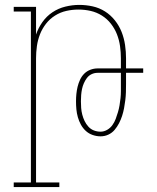

<svg xmlns="http://www.w3.org/2000/svg" viewBox="-20 -548 640 783"><path d="M222 215H36V196H106V-501H36V-520H127V-407Q136 -434 153 -458Q170 -482 194 -498Q218 -514 246.5 -521Q275 -528 303 -528Q331 -528 358 -522Q385 -516 408 -501.5Q431 -487 448.5 -465Q466 -443 476 -417.5Q486 -392 490 -364.5Q494 -337 494 -310V-269H564V-251H494V-205Q494 -188 493.5 -172Q493 -156 491 -139.5Q489 -123 486 -107Q483 -91 478 -75.5Q473 -60 465.5 -45.5Q458 -31 447.5 -18.5Q437 -6 422 1Q407 8 390 8Q374 8 358 2.5Q342 -3 330 -14Q318 -25 310 -39.5Q302 -54 297.5 -70Q293 -86 291.5 -102Q290 -118 290 -135Q290 -150 291.5 -165Q293 -180 296.5 -194.5Q300 -209 306.5 -223Q313 -237 323.5 -247.5Q334 -258 348.5 -263.5Q363 -269 378 -269H473V-310Q473 -335 469.5 -360Q466 -385 457 -408Q448 -431 432.5 -451Q417 -471 395.5 -484.5Q374 -498 349.5 -503.5Q325 -509 300 -509Q275 -509 250.5 -503.5Q226 -498 204.5 -484.5Q183 -471 167.5 -451Q152 -431 143 -408Q134 -385 130.5 -360Q127 -335 127 -310V196H222ZM390 -11Q404 -11 417 -18.5Q430 -26 438.5 -38Q447 -50 452 -63.5Q457 -77 461 -90.5Q465 -104 467.5 -118.5Q470 -133 471.5 -147.5Q473 -162 473 -176Q473 -190 473 -205V-251H378Q365 -251 353.5 -245.5Q342 -240 334.5 -230Q327 -220 322 -208.5Q317 -197 314.5 -185Q312 -173 311 -160.5Q310 -148 310 -135Q310 -121 311 -107.5Q312 -94 315.5 -80.5Q319 -67 325 -54.5Q331 -42 340.5 -31.5Q350 -21 363 -16Q376 -11 390 -11Z"/></svg>

Font: Iosevka HT Thin Extended
Style: Regular
Weight: 100
Width: 7
Monospace: yes
Designer: Belleve Invis
Foundry: Belleve Invis
Version: Version 32.3.0; ttfautohint (v1.8.4)